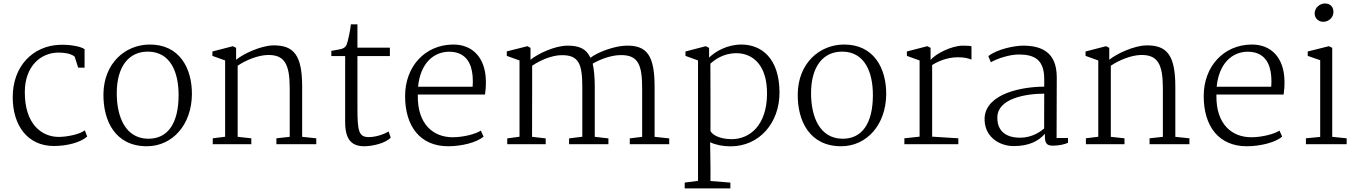

<svg xmlns="http://www.w3.org/2000/svg" viewBox="-20 -814 7658 1084"><path d="M51.8 -262.7C52.7 -106 135.3 10.3 284.2 10.3C357.9 10.3 434.1 -9.3 472.2 -43L459 -78.1C428.2 -54.7 356 -41 312 -41C217.3 -41 118.7 -110.8 120.1 -296.4C121.1 -439.9 209.5 -517.1 310.5 -517.1C343.8 -517.1 378.9 -512.2 401.4 -494.6L421.4 -432.1H457.5V-536.6C432.1 -553.7 370.1 -563 316.4 -561C167 -555.2 50.8 -441.9 51.8 -262.7Z M564 -283.7C562 -131.3 630.9 12.2 810.1 11.7C953.6 11.2 1062 -109.4 1063.5 -281.7C1064.5 -428.2 993.7 -564.5 822.8 -562.5C685.5 -561 566.4 -456.1 564 -283.7ZM813.5 -30.8C689.9 -33.7 639.2 -150.9 639.2 -288.1C639.2 -435.1 705.1 -524.4 817.9 -522.5C940.9 -520.5 988.3 -409.2 988.3 -277.3C988.3 -116.2 926.3 -28.3 813.5 -30.8Z M1181.2 0H1398.9V-33.2L1321.8 -41.5V-442.9C1371.1 -476.6 1438 -501.5 1487.8 -503.4C1585.9 -506.8 1615.7 -453.6 1615.7 -314.9V-41.5L1540.5 -33.2V0H1765.6V-33.2L1686 -41.5V-323.7C1686 -499 1641.6 -561 1519 -557.6C1452.1 -555.2 1356.9 -512.2 1313 -476.6V-543.9L1294.9 -553.2L1179.2 -523.4V-498.5L1251 -472.7V-42L1181.2 -33.2Z M1928.7 -124.5C1928.7 -25.4 1965.8 11.7 2036.6 11.7C2081.5 11.7 2156.7 -4.9 2186 -37.1L2173.8 -71.8C2157.7 -61 2108.9 -40 2062.5 -40C2005.9 -40 1998 -72.3 1998 -203.6V-497.6H2181.2V-544.9H1998V-676.8H1960.9C1959 -649.9 1944.3 -578.1 1936.5 -560.5C1922.9 -535.6 1905.8 -537.1 1850.6 -526.9V-497.6H1928.7Z M2267.1 -271.5C2267.1 -100.1 2353 11.7 2510.3 11.7C2584 11.7 2671.9 -8.8 2710 -43L2694.8 -76.7C2667.5 -58.1 2598.1 -39.1 2535.6 -39.1C2426.8 -39.1 2336.4 -112.3 2338.9 -274.9V-280.3H2718.3C2721.2 -301.3 2724.1 -326.7 2723.1 -359.4C2720.2 -488.8 2647.5 -564.5 2535.2 -562.5C2378.9 -560.1 2267.1 -438.5 2267.1 -271.5ZM2340.3 -324.2C2353 -455.6 2427.2 -522 2516.6 -522C2543 -522 2564.9 -516.6 2583 -506.8C2638.7 -477.1 2654.3 -406.2 2648.4 -324.2Z M2843.8 0H3061V-32.7L2983.9 -41.5C2983.9 -116.7 2984.4 -251.5 2984.4 -317.4V-442.9C3033.7 -476.6 3098.6 -501.5 3147 -502.4C3250.5 -505.4 3267.6 -449.7 3267.6 -319.8V-42L3192.9 -32.7V0H3415V-32.7L3337.9 -41.5V-327.6C3337.9 -376.5 3333.5 -423.8 3326.2 -454.6C3369.1 -479.5 3428.2 -501.5 3480 -502.9C3586.9 -505.9 3605.5 -444.3 3605.5 -310.5V-41.5L3535.6 -32.7V0H3758.3V-32.7L3675.8 -41.5V-322.8C3675.8 -497.6 3634.8 -560.1 3513.2 -556.2C3449.2 -554.2 3356.9 -521 3313.5 -487.8C3291 -537.6 3250.5 -557.6 3180.2 -556.2C3112.3 -554.7 3020.5 -513.2 2975.1 -476.6V-543.9L2957.5 -553.2L2841.3 -523.9V-498.5L2913.1 -472.7V-42L2843.8 -32.7Z M3989.3 -10.7C4023.9 4.9 4063.5 12.2 4104.5 12.2C4269 12.2 4380.9 -122.1 4380.9 -290.5C4380.9 -488.8 4275.4 -562.5 4166 -562.5C4085 -562.5 4018.6 -523.4 3983.4 -488.8V-543.5L3964.8 -553.2L3850.1 -523.4V-498.5L3920.9 -472.7V207L3845.7 216.8V249.5H4103.5V216.8L3991.2 208V127ZM3991.2 -73.7V-263.2L3990.7 -454.6C4013.2 -474.6 4062 -513.7 4137.2 -513.7C4231 -513.7 4312 -445.8 4310.5 -282.7C4309.1 -104 4210.9 -27.8 4109.4 -28.3C4050.3 -28.8 4006.3 -47.9 3991.2 -73.7Z M4483.9 -283.7C4481.9 -131.3 4550.8 12.2 4730 11.7C4873.5 11.2 4981.9 -109.4 4983.4 -281.7C4984.4 -428.2 4913.6 -564.5 4742.7 -562.5C4605.5 -561 4486.3 -456.1 4483.9 -283.7ZM4733.4 -30.8C4609.9 -33.7 4559.1 -150.9 4559.1 -288.1C4559.1 -435.1 4625 -524.4 4737.8 -522.5C4860.8 -520.5 4908.2 -409.2 4908.2 -277.3C4908.2 -116.2 4846.2 -28.3 4733.4 -30.8Z M5085.9 0H5390.6V-33.2L5242.7 -42.5V-446.8C5272.5 -465.8 5324.2 -490.2 5387.2 -490.7C5426.8 -490.7 5446.8 -484.4 5464.8 -477.5V-552.7C5457.5 -555.2 5438 -556.2 5416.5 -556.2C5350.6 -556.2 5261.7 -509.3 5233.9 -475.6V-543.9L5215.3 -553.2L5100.1 -523.4V-498.5L5171.9 -472.7V-42.5L5085.9 -33.2Z M5539.1 -152.3C5532.7 -46.9 5616.7 10.7 5703.6 10.7C5790 10.7 5843.3 -17.6 5879.4 -58.6V-39.1C5879.4 5.4 5902.8 8.3 5925.3 8.3C5959 8.3 5990.7 1 6009.8 -7.8V-34.7H5945.3L5946.3 -377.4C5946.3 -520.5 5859.4 -556.2 5755.9 -556.2C5708 -556.2 5608.9 -536.6 5560.1 -497.1L5574.2 -462.4C5611.3 -484.4 5681.6 -506.3 5731.4 -506.3C5820.8 -506.3 5875.5 -477.1 5875.5 -367.7V-324.7C5753.4 -324.7 5550.8 -287.6 5539.1 -152.3ZM5610.8 -151.4C5611.8 -257.3 5769.5 -285.2 5875.5 -285.2C5875 -216.3 5875 -135.3 5875 -88.4C5856.9 -73.2 5809.6 -36.6 5739.3 -36.6C5663.1 -36.6 5609.9 -70.8 5610.8 -151.4Z M6110.8 0H6328.6V-33.2L6251.5 -41.5V-442.9C6300.8 -476.6 6367.7 -501.5 6417.5 -503.4C6515.6 -506.8 6545.4 -453.6 6545.4 -314.9V-41.5L6470.2 -33.2V0H6695.3V-33.2L6615.7 -41.5V-323.7C6615.7 -499 6571.3 -561 6448.7 -557.6C6381.8 -555.2 6286.6 -512.2 6242.7 -476.6V-543.9L6224.6 -553.2L6108.9 -523.4V-498.5L6180.7 -472.7V-42L6110.8 -33.2Z M6775.9 -271.5C6775.9 -100.1 6861.8 11.7 7019 11.7C7092.8 11.7 7180.7 -8.8 7218.8 -43L7203.6 -76.7C7176.3 -58.1 7106.9 -39.1 7044.4 -39.1C6935.5 -39.1 6845.2 -112.3 6847.7 -274.9V-280.3H7227.1C7230 -301.3 7232.9 -326.7 7231.9 -359.4C7229 -488.8 7156.2 -564.5 7043.9 -562.5C6887.7 -560.1 6775.9 -438.5 6775.9 -271.5ZM6849.1 -324.2C6861.8 -455.6 6936 -522 7025.4 -522C7051.8 -522 7073.7 -516.6 7091.8 -506.8C7147.5 -477.1 7163.1 -406.2 7157.2 -324.2Z M7450.7 -690.9C7479.5 -690.9 7508.3 -712.9 7508.3 -746.6C7508.3 -772.9 7493.2 -794.4 7459.5 -794.4C7432.1 -794.4 7402.3 -770.5 7402.3 -738.3C7402.3 -709 7425.8 -690.9 7450.7 -690.9ZM7353 0H7583V-33.2L7501.5 -41.5V-543.9L7482.9 -553.2L7363.3 -523.4V-498.5L7433.6 -474.1V-41L7353 -33.2Z"/></svg>

Font: Merriweather
Style: Light
Weight: 250
Designer: Eben Sorkin ( eben@eyebytes.com )
Foundry: Sorkin Type Co.
Version: Version 1.003